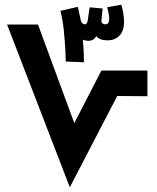

<svg xmlns="http://www.w3.org/2000/svg" viewBox="-20 -794 665 814"><path d="M276 0 10 -690H141L295 -272L410 -495H605V-386L477 -387ZM336 -530 259 -533Q259 -546 257 -583Q255 -620 250.5 -665Q246 -710 236 -748L310 -765L321 -715Q323 -701 328.5 -696Q334 -691 341 -691Q349 -691 352 -707.5Q355 -724 360 -763L415 -758L410 -707Q410 -698 415 -694.5Q420 -691 426 -691Q437 -691 440 -698.5Q443 -706 443 -713Q443 -722 440.5 -737.5Q438 -753 434 -763L494 -774Q500 -757 503 -736.5Q506 -716 506 -702Q506 -664 487 -643.5Q468 -623 435 -623Q402 -623 388 -641Q378 -621 355 -621Q342 -621 331 -626Q334 -594 335 -571Q336 -548 336 -530Z"/></svg>

Font: Noto Sans Arabic SemCond
Style: Bold
Weight: 700
Width: 4
Designer: Monotype Design Team, Nadine Chahine, Nizar Qandah and Khaled Hosny
Foundry: Monotype Imaging Inc.
Version: Version 2.012; ttfautohint (v1.8.4.7-5d5b)